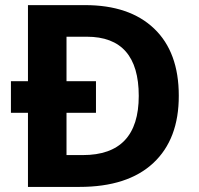

<svg xmlns="http://www.w3.org/2000/svg" viewBox="-20 -734 780 754"><path d="M305.2 -125Q524.9 -125 524.9 -357.4Q524.9 -589.8 320.8 -589.8H241.2V-415H356.9V-291H241.2V-125ZM22.9 -415H89.8V-713.9H314Q488.8 -713.9 585.4 -621.6Q682.1 -529.3 682.1 -358.4Q682.6 -187.5 582 -93.8Q481.4 0 292 0H89.8V-291H22.9Z"/></svg>

Font: OpenSans-Bold
Style: Bold
Weight: 700
Foundry: Ascender Corporation
Version: Version 1.10